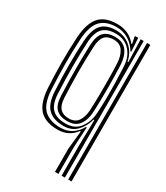

<svg xmlns="http://www.w3.org/2000/svg" viewBox="-200 -691 840 974"><g transform="rotate(30 220.0 -204.0)"><path d="M290.2 200V64.2L301.2 -42.8H296.5Q258.5 8 193.8 8Q122.8 8 87.5 -29Q52.2 -66 46.8 -150Q42.5 -227 42.1 -299.2Q41.8 -371.5 46.2 -448.2Q52 -531.5 85.5 -569.8Q119 -608 191 -608Q226 -608 254.1 -594.5Q282.2 -581 300.5 -557H304.5L297.5 -593.8V-600H316L320.5 -520.8H316Q297 -554.2 265.4 -573.5Q233.8 -592.8 195.2 -592.8Q135.5 -592.8 103.2 -560.8Q71 -528.8 65.5 -448.8Q61.2 -374 61.5 -303.6Q61.8 -233.2 66.2 -149.8Q70.8 -72.8 104.2 -40.2Q137.8 -7.8 201 -7.8Q239.8 -7.8 267.9 -26.6Q296 -45.5 312.5 -76.2H317L310.5 42.5V200ZM329 200V20.5L331.8 -127.8H327.2Q315.2 -82 285.4 -52.2Q255.5 -22.5 208 -23.2Q149.5 -24.2 119.5 -53.8Q89.5 -83.2 85.2 -150Q80.8 -232.8 80.6 -305.8Q80.5 -378.8 84.8 -447.8Q89.5 -518.8 117.5 -548.1Q145.5 -577.5 199.2 -577.5Q249.8 -577.5 284.9 -547.6Q320 -517.8 329.8 -467.5L334.2 -467.8L330.5 -600H348.2V200ZM367.8 200V-600H387.2V200ZM212.5 -39Q267 -39 294.6 -75.5Q322.2 -112 326 -161.5Q329 -201.5 329.5 -249.6Q330 -297.8 328.9 -346.5Q327.8 -395.2 325.5 -437.8Q322.8 -493.5 290.8 -527.8Q258.8 -562 208 -562Q156.8 -562 131.9 -535.6Q107 -509.2 104.2 -448.2Q101.2 -382.5 100.9 -312.9Q100.5 -243.2 104.8 -150.5Q107.8 -90.5 134.2 -64.8Q160.8 -39 212.5 -39ZM214.5 -53.8Q171 -53.8 148.5 -76.1Q126 -98.5 124 -150Q120.8 -234 120.5 -303.1Q120.2 -372.2 123.2 -447.5Q125.8 -500.8 147.5 -523.4Q169.2 -546 213 -546Q261 -546 283 -515.4Q305 -484.8 307 -437.8Q310 -372.8 310 -297.2Q310 -221.8 307.2 -161.5Q304.8 -113.8 283.1 -83.8Q261.5 -53.8 214.5 -53.8ZM214.8 -69.5Q251.5 -69.5 268.6 -95Q285.8 -120.5 287.8 -161.2Q290 -205.2 290.6 -254.4Q291.2 -303.5 290.5 -351.1Q289.8 -398.8 287.8 -437.5Q285.8 -477.2 268.5 -503.9Q251.2 -530.5 213.5 -530.5Q179.5 -530.5 162.1 -511.5Q144.8 -492.5 142.8 -447.8Q139.5 -372.5 139.6 -302.5Q139.8 -232.5 143.5 -149.8Q145.5 -107.5 163.4 -88.5Q181.2 -69.5 214.8 -69.5Z"/></g></svg>

Font: Big Shoulders Inline Text SemiBold
Style: Regular
Weight: 600
Designer: Patric King
Foundry: XO Type Co
Version: Version 1.000